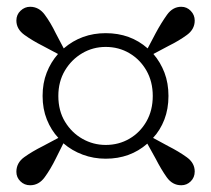

<svg xmlns="http://www.w3.org/2000/svg" viewBox="-20 -652 630 572"><path d="M153.8 -366.2Q153.8 -321.8 173.8 -289.1Q193.8 -256.3 225.8 -238.3Q257.8 -220.2 294.9 -220.2Q334 -220.2 365.7 -238.8Q397.5 -257.3 416.3 -290.3Q435.1 -323.2 435.1 -366.2Q435.1 -408.7 416.3 -441.7Q397.5 -474.6 365.7 -493.4Q334 -512.2 294.9 -512.2Q256.8 -512.2 224.9 -493.4Q192.9 -474.6 173.3 -441.7Q153.8 -408.7 153.8 -366.2ZM106.9 -366.2Q106.9 -404.3 119.1 -435.5Q131.3 -466.8 152.8 -491.2L107.9 -515.1Q76.7 -530.8 52.7 -548.1Q28.8 -565.4 28.8 -590.8Q28.8 -608.4 41.3 -620.1Q53.7 -631.8 69.8 -631.8Q95.7 -631.8 113 -608.6Q130.4 -585.4 146 -553.2L169.9 -507.8Q222.7 -553.2 294.9 -553.2Q368.7 -553.2 419.9 -507.8L443.8 -553.2Q460.4 -584 477.5 -607.9Q494.6 -631.8 520 -631.8Q536.6 -631.8 548.3 -619.6Q560.1 -607.4 560.1 -590.8Q560.1 -564.9 536.9 -547.9Q513.7 -530.8 481.9 -515.1L437 -491.2Q458 -466.8 470 -435.5Q481.9 -404.3 481.9 -366.2Q481.9 -327.6 469.7 -295.9Q457.5 -264.2 436 -241.2L481 -216.8Q512.7 -200.7 536.4 -183.6Q560.1 -166.5 560.1 -141.1Q560.1 -123.5 548.3 -111.8Q536.6 -100.1 520 -100.1Q493.7 -100.1 476.8 -123.8Q460 -147.5 443.8 -179.2L418.9 -224.1Q367.7 -179.2 294.9 -179.2Q258.8 -179.2 226.6 -191.2Q194.3 -203.1 168.9 -225.1L146 -179.2Q130.4 -147.5 113 -123.8Q95.7 -100.1 69.8 -100.1Q52.7 -100.1 40.8 -111.8Q28.8 -123.5 28.8 -140.1Q28.8 -167 52.2 -183.8Q75.7 -200.7 107.9 -216.8L153.8 -241.2Q132.3 -264.2 119.6 -295.9Q106.9 -327.6 106.9 -366.2Z"/></svg>

Font: Source Han Serif TW
Style: Bold
Weight: 700
Designer: Ryoko NISHIZUKA Ë•øÂ°öÊ∂ºÂ≠ê (kana & ideographs); Frank Grie√ühammer (Latin, Greek & Cyrillic); Wenlong ZHANG Âº†ÊñáÈæô 
Foundry: Adobe
Version: Version 2.003;hotconv 1.1.1;makeotfexe 2.6.0